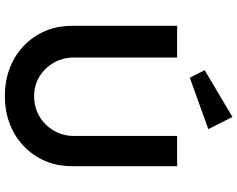

<svg xmlns="http://www.w3.org/2000/svg" viewBox="-113 -855 974 788"><g transform="rotate(90 374.0 -461.0)"><path d="M374 6Q291 6 226 -29.5Q161 -65 123.5 -127.5Q86 -190 86 -269V-701H216V-278Q216 -232 237.5 -194.5Q259 -157 295 -135.5Q331 -114 374 -114Q420 -114 457 -135.5Q494 -157 516 -194.5Q538 -232 538 -278V-701H662V-269Q662 -190 624.5 -127.5Q587 -65 522 -29.5Q457 6 374 6ZM299 -753 268 -814 460 -928 510 -829Z"/></g></svg>

Font: Readex Pro Medium
Style: Regular
Weight: 500
Designer: Bonnie Shaver-Troup, Thomas Jockin
Foundry: Lexend
Version: Version 1.204; ttfautohint (v1.8.4.7-5d5b)